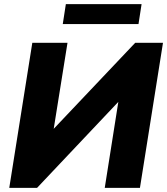

<svg xmlns="http://www.w3.org/2000/svg" viewBox="-20 -913 812 933"><path d="M25 0 137 -705H308L241 -287L637 -705H772L660 0H489L555 -418L160 0ZM285 -796 300 -893H668L653 -796Z"/></svg>

Font: Mulish Black
Style: Italic
Weight: 900
Italic angle: -9°
Designer: Vernon Adams
Foundry: Vernon Adams
Version: Version 3.603; ttfautohint (v1.8.3)